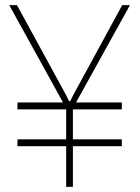

<svg xmlns="http://www.w3.org/2000/svg" viewBox="-20 -731 547 751"><path d="M456.5 -159.2H265.1V0H238.8V-159.2H48.3V-186H238.8V-303.2H48.3V-330.1H226.6L16.1 -710.9H46.4L237.8 -360.4L250 -335.4H254.4L267.1 -360.4L458 -710.9H488.3L277.3 -330.1H456.5V-303.2H265.1V-186H456.5Z"/></svg>

Font: Mardoto Thin
Style: Regular
Weight: 250
Designer: Christian Robertson, Vahan Hovhannisyan
Foundry: Google
Version: Version 1.000